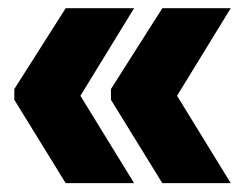

<svg xmlns="http://www.w3.org/2000/svg" viewBox="-20 -472 570 456"><path d="M528 -452.5 400.5 -244.5 528 -37H365.5L243.5 -235V-260.5L365.5 -452.5ZM298.5 -452.5 171 -244.5 298.5 -37H136L14 -235V-260.5L136 -452.5Z"/></svg>

Font: Anek Kannada ExtraBold
Style: Regular
Weight: 800
Version: Version 1.003